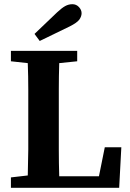

<svg xmlns="http://www.w3.org/2000/svg" viewBox="-20 -898 620 918"><path d="M32.2 0V-49.8L112.8 -59.1Q114.7 -121.1 115.2 -183.6V-470.7Q115.2 -533.2 112.8 -596.2L32.2 -605V-654.8H349.1V-605L263.2 -596.2Q261.2 -533.2 261.2 -471.2V-182.6Q261.2 -119.1 263.2 -55.2H453.1L481 -193.8H560.1L549.8 0ZM326.2 -877.9Q344.7 -877.9 357.4 -864.3Q370.1 -850.6 370.1 -835Q370.1 -819.3 358.9 -803.7Q347.7 -789.1 314 -772L169.9 -702.1L145 -735.8L252.9 -838.9Q275.9 -860.4 292 -869.1Q308.1 -877.9 326.2 -877.9Z"/></svg>

Font: SourceSerifPro-Bold
Style: Bold
Weight: 700
Designer: Frank Grießhammer
Foundry: Adobe Systems Incorporated
Version: Version 1.014;PS Version 1.0;hotconv 1.0.73;makeotf.lib2.5.5